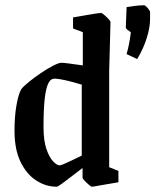

<svg xmlns="http://www.w3.org/2000/svg" viewBox="-20 -698 589 728"><path d="M500 -474 460 -493Q465 -510 469.5 -532.5Q474 -555 476 -576Q468 -581 462.5 -585.5Q457 -590 457 -593L460 -671Q474 -673 491 -675.5Q508 -678 526 -678Q531 -678 540 -667.5Q549 -657 549 -652V-626Q549 -601 541.5 -572Q534 -543 522.5 -517Q511 -491 500 -474ZM213 -460Q221 -460 243.5 -457Q266 -454 294 -450V-576L257 -590V-632Q257 -632 272 -634.5Q287 -637 306.5 -640.5Q326 -644 342.5 -646.5Q359 -649 363 -649Q366 -649 374.5 -642Q383 -635 391 -626.5Q399 -618 399 -614L394 -429V-64L429 -50V-7Q429 -7 415 -4.5Q401 -2 382.5 1Q364 4 348 7Q332 10 328 10Q326 10 317 2.5Q308 -5 300.5 -13Q293 -21 293 -25V-61Q277 -49 255 -32Q233 -15 216 -2.5Q199 10 195 10Q154 10 117.5 -13.5Q81 -37 58 -84Q35 -131 35 -203Q35 -255 42 -296.5Q49 -338 60 -359Q68 -370 89 -387Q110 -404 135 -421Q160 -438 181.5 -449Q203 -460 213 -460ZM181 -399Q170 -397 162 -379.5Q154 -362 149.5 -323Q145 -284 145 -217Q145 -165 156 -133Q167 -101 181.5 -86Q196 -71 206 -71Q210 -71 223 -76.5Q236 -82 251.5 -89.5Q267 -97 278.5 -102.5Q290 -108 290 -108V-377Q274 -382 251.5 -388Q229 -394 209 -397.5Q189 -401 181 -399Z"/></svg>

Font: Grenze Gotisch Medium
Style: Regular
Weight: 500
Designer: Renata Polastri
Foundry: Omnibus-Type
Version: Version 1.001